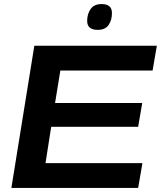

<svg xmlns="http://www.w3.org/2000/svg" viewBox="-20 -925 792 945"><path d="M36 0 149 -700H752L731 -578H277L251 -418H680L660 -301H232L204 -122H681L660 0ZM461 -778Q409 -778 409 -822Q409 -856 426 -880.5Q443 -905 480 -905Q531 -905 531 -861Q531 -826 514.5 -802Q498 -778 461 -778Z"/></svg>

Font: Georama Extended SemiBold
Style: Italic
Weight: 600
Width: 7
Italic angle: -9°
Designer: Jean-Baptiste Levee
Foundry: Production Type
Version: Version 1.000